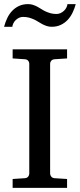

<svg xmlns="http://www.w3.org/2000/svg" viewBox="-28 -910 387 930"><path d="M33.2 0V-43L92.8 -46.9Q103.5 -47.9 108.6 -54.7Q113.8 -61.5 113.8 -68.8V-602.1Q113.8 -609.4 108.6 -615.7Q103.5 -622.1 92.8 -623L33.2 -627V-670.9H296.9V-627L235.8 -623Q225.6 -622.1 220.2 -615.7Q214.8 -609.4 214.8 -602.1V-68.8Q214.8 -61.5 220.2 -54.7Q225.6 -47.9 235.8 -46.9L296.9 -43V0ZM338.9 -890.1Q333 -868.2 323.2 -848.1Q313.5 -828.1 299.3 -813.2Q285.2 -798.3 266.1 -789.3Q247.1 -780.3 222.7 -780.3Q209.5 -780.3 198.5 -783.9Q187.5 -787.6 177.5 -792.7Q167.5 -797.9 157.7 -804.2Q147.9 -810.5 137 -815.7Q126 -820.8 112.8 -824.5Q99.6 -828.1 83.5 -828.1Q73.2 -828.1 64.5 -824Q55.7 -819.8 48.6 -813.2Q41.5 -806.6 37.1 -797.9Q32.7 -789.1 31.7 -780.3H-8.3Q-2.4 -802.2 7.1 -822.3Q16.6 -842.3 31 -857.4Q45.4 -872.6 64.5 -881.3Q83.5 -890.1 107.9 -890.1Q121.1 -890.1 131.8 -886.5Q142.6 -882.8 152.6 -877.7Q162.6 -872.6 172.1 -866.2Q181.6 -859.9 192.6 -854.7Q203.6 -849.6 216.6 -845.9Q229.5 -842.3 245.6 -842.3Q255.9 -842.3 264.9 -846.4Q273.9 -850.6 281.2 -857.2Q288.6 -863.8 293.2 -872.6Q297.9 -881.3 298.8 -890.1Z"/></svg>

Font: Charis SIL APac
Style: Regular
Weight: 400
Foundry: SIL International
Version: Version 5.000